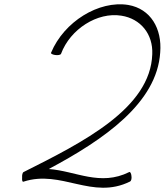

<svg xmlns="http://www.w3.org/2000/svg" viewBox="-20 -848 767 894"><path d="M89 -2C266 -60 409 85 586 -3C591 -6 594 -17 592 -29C591 -41 586 -49 582 -47C446 21 333 -52 207 -61C464 -198 711 -368 726 -604C735 -714 682 -807 577 -825C440 -847 278 -747 218 -603C215 -599 223 -594 236 -592C249 -590 261 -592 264 -597C307 -713 434 -793 545 -775C635 -761 693 -689 689 -596C681 -343 365 -185 90 -47C85 -45 82 -33 83 -21C82 -9 84 0 89 -2Z"/></svg>

Font: Nupuram Thin Italic
Style: Regular
Weight: 100
Designer: Santhosh Thottingal (santhosh.thottingal@gmail.com)
Foundry: SMC
Version: Version 1.000